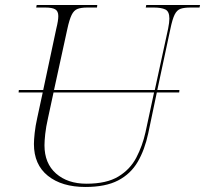

<svg xmlns="http://www.w3.org/2000/svg" viewBox="-20 -734 816 764"><path d="M320 10Q226 10 170.5 -34.5Q115 -79 115 -161Q115 -177 118 -205Q121 -233 128 -264L150 -366H54L55 -376H152L204 -620Q212 -652 212 -670Q212 -690 199.5 -697Q187 -704 161 -704H124L126 -714H367L366 -704H327Q303 -704 288.5 -698.5Q274 -693 265 -674.5Q256 -656 248 -619L195 -376H596L649 -620Q654 -645 654 -660Q654 -689 637.5 -696.5Q621 -704 593 -704H560L562 -714H776L774 -704H738Q713 -704 698.5 -699Q684 -694 675 -676Q666 -658 658 -619L606 -376H694L693 -366H604L570 -204Q556 -138 528 -90Q500 -42 450 -16Q400 10 320 10ZM157 -156Q157 -84 203 -43.5Q249 -3 324 -3Q404 -3 451 -31.5Q498 -60 522.5 -107Q547 -154 559 -208L593 -366H193L171 -264Q163 -229 160 -201Q157 -173 157 -156Z"/></svg>

Font: Noto Serif Display ExtraLight
Style: Italic
Weight: 200
Italic angle: -12°
Designer: Monotype Design Team
Foundry: Monotype Imaging Inc.
Version: Version 2.009